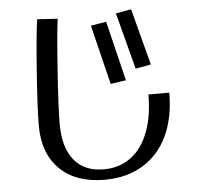

<svg xmlns="http://www.w3.org/2000/svg" viewBox="-54 -783 924 880"><g transform="rotate(-5 408.5 -343.0)"><path d="M462 -680 391 -668 458 -394 529 -405ZM581 -727 510 -714 578 -454 649 -467ZM722 -331H626Q626 -231 598 -158Q570 -85 517.5 -46Q465 -7 393 -7Q304 -7 256.5 -65Q209 -123 209 -233Q209 -304 220.5 -471.5Q232 -639 242 -713L148 -719Q137 -643 125 -475.5Q113 -308 113 -233Q113 -104 187 -31.5Q261 41 393 41Q494 41 568.5 -4Q643 -49 682.5 -132.5Q722 -216 722 -331Z"/></g></svg>

Font: LXGW Marker Gothic
Style: Regular
Weight: 400
Version: Version 1.001